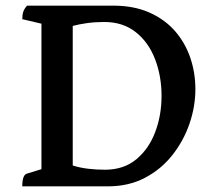

<svg xmlns="http://www.w3.org/2000/svg" viewBox="-20 -661 760 681"><path d="M59 0Q59 -40 75 -45L127 -61V-577L59 -593Q59 -608 62.5 -619Q66 -630 76 -641H381Q455 -641 510 -616.5Q565 -592 601 -550.5Q637 -509 655 -456Q673 -403 673 -345Q673 -283 652 -222Q631 -161 591 -110.5Q551 -60 493.5 -30Q436 0 362 0ZM352 -59Q419 -59 463.5 -96Q508 -133 530.5 -192.5Q553 -252 553 -321Q553 -391 530 -451Q507 -511 461.5 -547Q416 -583 350 -583Q317 -583 288.5 -579Q260 -575 238 -569V-74Q263 -66 292.5 -62.5Q322 -59 352 -59Z"/></svg>

Font: Petrona SemiBold
Style: Regular
Weight: 600
Designer: Ringo R. Seeber
Foundry: Ringo R. Seeber
Version: Version 2.001; ttfautohint (v1.8.3)